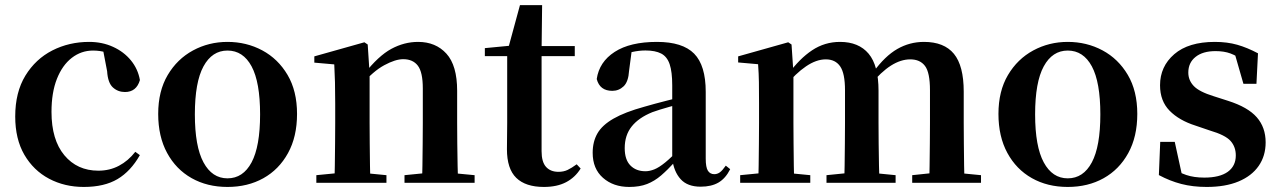

<svg xmlns="http://www.w3.org/2000/svg" viewBox="-20 -716 5013 752"><path d="M308.1 16.2Q233.1 16.2 172.2 -16Q111.3 -48.3 75.4 -109.8Q39.6 -171.4 39.6 -259.7Q39.6 -354.7 79.5 -419.9Q119.4 -485 185.1 -518.5Q250.9 -551.9 329 -551.9Q380.5 -551.9 422.8 -532.5Q465.2 -513.2 492.8 -479.5Q520.4 -445.8 528 -402.4Q514.4 -355.6 469.4 -355.6Q441.9 -355.6 422.1 -373.6Q402.4 -391.6 399.6 -436.8L381.8 -530.1L449.7 -486.3Q420.8 -503.2 396.1 -510.6Q371.4 -518 344.6 -518Q298.2 -518 261.2 -489.4Q224.1 -460.7 202.9 -407.1Q181.7 -353.5 181.7 -277.6Q181.7 -168.4 232 -108Q282.4 -47.5 365.2 -47.5Q409.5 -47.5 445.8 -66.7Q482.2 -85.9 509.9 -121.4L527.8 -108.4Q492.1 -45.4 440.3 -14.6Q388.5 16.2 308.1 16.2Z M871 16.2Q791.7 16.2 730.5 -18.3Q669.3 -52.8 634.5 -117Q599.6 -181.2 599.6 -269.8Q599.6 -359.1 636.8 -422Q674 -484.9 735.9 -518.4Q797.8 -551.9 871 -551.9Q945.1 -551.9 1007.1 -518.8Q1069 -485.6 1106.2 -422.7Q1143.4 -359.8 1143.4 -269.8Q1143.4 -180.5 1108 -116.3Q1072.6 -52 1011.4 -17.9Q950.2 16.2 871 16.2ZM871 -17.5Q932 -17.5 965.4 -80.1Q998.7 -142.6 998.7 -268.1Q998.7 -394.2 965.4 -456.1Q932 -518 871 -518Q810.7 -518 777 -456.1Q743.2 -394.2 743.2 -268.1Q743.2 -142.6 777 -80.1Q810.7 -17.5 871 -17.5Z M1219 0V-29.9L1324.6 -40.2H1387.7L1493.6 -29.9V0ZM1289.2 0Q1290.9 -25.5 1291.4 -67.4Q1291.9 -109.4 1292.4 -154.8Q1292.9 -200.3 1292.9 -234.8V-310.2Q1292.9 -360 1292 -393.7Q1291.2 -427.5 1289.2 -463.8L1211.1 -470.7V-495.2L1407.2 -550.4L1420.2 -541.7L1427.6 -428V-425.6V-234.8Q1427.6 -200.3 1428.1 -154.8Q1428.6 -109.4 1429.1 -67.4Q1429.6 -25.5 1430.6 0ZM1564.3 0V-29.9L1668.2 -40.2H1730.8L1838.9 -29.9V0ZM1633 0Q1634 -25.5 1634.5 -66.9Q1635 -108.4 1635.5 -153.8Q1636 -199.3 1636 -234.8V-369.8Q1636 -433.2 1616.6 -458.7Q1597.2 -484.2 1559.2 -484.2Q1528.6 -484.2 1484.8 -460.5Q1441.1 -436.8 1395.5 -383.3L1390.6 -425.7H1405.9Q1462.1 -497.3 1512.7 -524.6Q1563.3 -551.9 1617.5 -551.9Q1686.6 -551.9 1728.5 -505.8Q1770.5 -459.6 1770.5 -360.5V-234.8Q1770.5 -199.3 1771 -153.8Q1771.5 -108.4 1772.3 -66.9Q1773.2 -25.5 1774.2 0Z M2034.4 -496.1V-535.7H2231.2V-496.1ZM2110.1 16.2Q2038.7 16.2 2002.1 -19.3Q1965.5 -54.8 1965.5 -131.7Q1965.5 -159.8 1966 -182.4Q1966.5 -205 1966.5 -234.7V-496.1H1879V-527.5L1988.7 -538L1970.1 -525.2L2016.5 -695.8H2103.3L2101.2 -519.3V-508.7V-123.8Q2101.2 -81.6 2118.7 -62.3Q2136.2 -43 2167.3 -43Q2187.4 -43 2203 -50.4Q2218.7 -57.9 2238.7 -72.5L2254.2 -56Q2232.7 -21.1 2197.3 -2.5Q2161.9 16.2 2110.1 16.2Z M2444.6 16.2Q2382.2 16.2 2341.8 -19.4Q2301.3 -54.9 2301.3 -117.6Q2301.3 -161.2 2320 -193.6Q2338.7 -226.1 2383.1 -251.5Q2427.6 -277 2503.4 -297.9Q2542.8 -309.4 2592.4 -322Q2642 -334.6 2682 -344.4V-318.9Q2642 -308.9 2602 -297.6Q2561.9 -286.4 2535.1 -276.7Q2481.3 -254.9 2454.1 -220.6Q2426.8 -186.4 2426.8 -135.9Q2426.8 -90.4 2449.1 -67.9Q2471.3 -45.3 2508 -45.3Q2524.3 -45.3 2542.7 -52.6Q2561.1 -59.9 2585.4 -79.7Q2609.8 -99.4 2643.3 -135.5L2658.8 -82.4H2623.7Q2594.6 -50.6 2569.2 -28.7Q2543.7 -6.8 2514.4 4.7Q2485 16.2 2444.6 16.2ZM2724.1 15.2Q2672.6 15.2 2645.9 -14.2Q2619.2 -43.6 2612.9 -94V-96.5V-381.4Q2612.9 -434.7 2602.8 -464.5Q2592.7 -494.3 2569.6 -506.3Q2546.5 -518.3 2508 -518.3Q2482.4 -518.3 2455.3 -512.2Q2428.2 -506.1 2391.8 -491.2L2454.1 -516.3L2443.9 -439.2Q2441.3 -395.9 2422.6 -378Q2403.8 -360.2 2378.3 -360.2Q2329.1 -360.2 2317.2 -406.5Q2326.9 -473.5 2387.4 -512.7Q2447.9 -551.9 2553.1 -551.9Q2653.4 -551.9 2698.7 -505.9Q2744.1 -459.8 2744.1 -356.2V-94.8Q2744.1 -60.3 2752.8 -47Q2761.6 -33.8 2777.7 -33.8Q2789.3 -33.8 2799.3 -40.9Q2809.3 -48.1 2822.7 -67.2L2839.9 -53.4Q2822 -17.5 2794.2 -1.1Q2766.4 15.2 2724.1 15.2Z M2879 0V-29.9L2984.6 -40.2H3047.7L3153.6 -29.9V0ZM2949.2 0Q2950.9 -25.5 2951.4 -67.4Q2951.9 -109.4 2952.4 -154.8Q2952.9 -200.3 2952.9 -234.8V-311.2Q2952.9 -360.7 2952.4 -394.1Q2951.9 -427.5 2949.2 -464.5L2871.1 -471.4V-495.2L3067.2 -550.4L3080.2 -541.7L3087.6 -431V-428V-234.8Q3087.6 -200.3 3088.1 -154.8Q3088.6 -109.4 3089.1 -67.4Q3089.6 -25.5 3090.6 0ZM3217.1 0V-29.9L3319.5 -40.2H3383.6L3487.8 -29.9V0ZM3285.9 0Q3287.6 -25.5 3288.1 -66.9Q3288.6 -108.4 3289.1 -153.8Q3289.6 -199.3 3289.6 -234.8V-362.5Q3289.6 -428.5 3270.7 -456Q3251.7 -483.5 3214.4 -483.5Q3177.1 -483.5 3136.6 -455.9Q3096.1 -428.3 3056.2 -379.4L3051 -425.7H3067.3Q3111.5 -486.3 3160.8 -519.1Q3210.1 -551.9 3270.1 -551.9Q3343.1 -551.9 3382 -505.8Q3420.9 -459.6 3420.9 -360.5V-234.8Q3420.9 -199.3 3421.4 -153.8Q3421.9 -108.4 3422.7 -66.9Q3423.6 -25.5 3424.6 0ZM3552.8 0V-29.9L3650.8 -40.2H3716.8L3822.3 -29.9V0ZM3619.1 0Q3620.4 -25.5 3620.9 -66.9Q3621.4 -108.4 3621.9 -153.8Q3622.4 -199.3 3622.4 -234.8V-362.5Q3622.4 -432 3602.9 -457.7Q3583.5 -483.5 3545.1 -483.5Q3508.1 -483.5 3469.4 -459Q3430.7 -434.5 3388 -382.8L3381.1 -433.9H3400.7Q3446.1 -496.4 3494.5 -524.2Q3543 -551.9 3598.9 -551.9Q3677.8 -551.9 3716.2 -505.2Q3754.6 -458.4 3754.6 -357V-234.8Q3754.6 -199.3 3755.1 -153.8Q3755.6 -108.4 3756.1 -66.9Q3756.6 -25.5 3757.6 0Z M4162 16.2Q4082.7 16.2 4021.5 -18.3Q3960.3 -52.8 3925.5 -117Q3890.6 -181.2 3890.6 -269.8Q3890.6 -359.1 3927.8 -422Q3965 -484.9 4026.9 -518.4Q4088.8 -551.9 4162 -551.9Q4236.1 -551.9 4298.1 -518.8Q4360 -485.6 4397.2 -422.7Q4434.4 -359.8 4434.4 -269.8Q4434.4 -180.5 4399 -116.3Q4363.6 -52 4302.4 -17.9Q4241.2 16.2 4162 16.2ZM4162 -17.5Q4223 -17.5 4256.4 -80.1Q4289.7 -142.6 4289.7 -268.1Q4289.7 -394.2 4256.4 -456.1Q4223 -518 4162 -518Q4101.7 -518 4068 -456.1Q4034.2 -394.2 4034.2 -268.1Q4034.2 -142.6 4068 -80.1Q4101.7 -17.5 4162 -17.5Z M4706.3 16.2Q4651.6 16.2 4606.7 4.5Q4561.8 -7.2 4518.9 -30.3L4524.2 -160.4H4581.1L4611.6 -20.6L4563.6 -26V-62Q4595.7 -41.1 4625.9 -30.7Q4656.2 -20.4 4696.8 -20.4Q4757.1 -20.4 4788.7 -43Q4820.2 -65.7 4820.2 -107.2Q4820.2 -140.9 4799.7 -164Q4779.1 -187.1 4718.5 -204.9L4662.7 -223.9Q4597.9 -244.5 4560.7 -282.6Q4523.5 -320.7 4523.5 -382Q4523.5 -455.6 4579.2 -503.8Q4634.9 -551.9 4738.2 -551.9Q4786.5 -551.9 4825.9 -540.7Q4865.2 -529.5 4907.1 -507.2L4901.1 -387.7H4850.1L4811.6 -521.5L4854 -507.8V-477Q4823.7 -497.5 4799.1 -506.7Q4774.5 -515.8 4740.8 -515.8Q4691 -515.8 4662.6 -493.1Q4634.2 -470.4 4634.2 -431.8Q4634.2 -401.6 4655.6 -379.1Q4676.9 -356.6 4733.8 -339.1L4789.9 -321.1Q4867.8 -296.3 4902.4 -256.6Q4937.1 -217 4937.1 -158.3Q4937.1 -105.4 4909.8 -66.1Q4882.4 -26.7 4831 -5.3Q4779.6 16.2 4706.3 16.2Z"/></svg>

Font: Noto Serif SC ExtraLight
Style: Regular
Weight: 200
Designer: Ryoko NISHIZUKA 西塚涼子 (kana & ideographs); Frank Grießhammer (Latin, Greek & Cyrillic); Wenlong ZHANG 张文龙 (bopomofo); San
Foundry: Adobe
Version: Version 2.002-H1;hotconv 1.1.0;makeotfexe 2.6.0